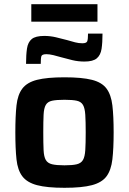

<svg xmlns="http://www.w3.org/2000/svg" viewBox="-20 -886 614 914"><path d="M287 8Q204 8 156.5 -4.5Q109 -17 86.5 -46.5Q64 -76 58.5 -127.5Q53 -179 53 -256Q53 -333 58.5 -384Q64 -435 86.5 -464.5Q109 -494 156.5 -506Q204 -518 287 -518Q370 -518 417.5 -506Q465 -494 487 -464.5Q509 -435 515 -384Q521 -333 521 -256Q521 -179 515 -127.5Q509 -76 487 -46.5Q465 -17 417.5 -4.5Q370 8 287 8ZM287 -99Q325 -99 345.5 -104Q366 -109 375 -124.5Q384 -140 386 -171.5Q388 -203 388 -256Q388 -308 386 -339.5Q384 -371 375 -386.5Q366 -402 345.5 -406.5Q325 -411 287 -411Q249 -411 228 -406.5Q207 -402 198 -386.5Q189 -371 187.5 -339.5Q186 -308 186 -256Q186 -203 187.5 -171.5Q189 -140 198 -124.5Q207 -109 228 -104Q249 -99 287 -99ZM104 -582Q104 -625 108.5 -655Q113 -685 131 -700Q149 -715 191 -715Q219 -715 246.5 -708.5Q274 -702 300 -695Q320 -689 337.5 -684.5Q355 -680 372 -680Q392 -680 395.5 -690Q399 -700 399 -726H468Q468 -683 463.5 -653.5Q459 -624 441 -608.5Q423 -593 382 -593Q352 -593 325 -599.5Q298 -606 273 -613Q253 -619 234 -623.5Q215 -628 201 -628Q180 -628 177 -618.5Q174 -609 174 -582ZM129 -783V-866H444V-783Z"/></svg>

Font: Saira SemiBold
Style: Regular
Weight: 600
Designer: Hector Gatti with collaboration of the Omnibus-Type team
Foundry: Omnibus-Type
Version: Version 1.100; ttfautohint (v1.8.3)